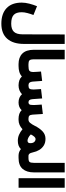

<svg xmlns="http://www.w3.org/2000/svg" viewBox="910 -1632 976 2836"><g transform="rotate(90 1398.0 -214.0)"><path d="M201.7 -220.2Q185.5 -178.7 173.1 -131.8Q160.6 -85 160.6 -46.9Q160.6 35.2 200.4 71.8Q240.2 108.4 329.6 108.4Q411.1 108.4 449.2 68.8Q487.3 29.3 487.3 -62.5L488.8 -681.6H629.4L628.9 -81.5Q628.9 80.1 552.7 167Q476.6 253.9 329.1 253.9Q182.1 253.9 100.3 176.8Q18.6 99.6 18.6 -47.4Q18.6 -99.6 34.2 -159.7Q49.8 -219.7 71.8 -272.9Z M939.5 0H927.2Q827.1 0 771.2 -55.9Q715.3 -111.8 715.3 -227.1V-681.6H856.4V-226.6Q856.4 -174.8 872.6 -160.6Q888.7 -146.5 927.2 -146.5H939.5Z M1492.7 -146.5Q1509.8 -146.5 1520.5 -158.9Q1531.2 -171.4 1531.2 -218.3Q1531.2 -229 1530.3 -251Q1529.3 -272.9 1527.6 -297.9Q1525.9 -322.8 1524.4 -342.3L1663.6 -358.9L1673.3 -207.5Q1675.8 -172.4 1689.5 -159.4Q1703.1 -146.5 1734.4 -146.5H1749V0H1735.4Q1696.8 0 1663.6 -10.7Q1630.4 -21.5 1607.4 -45.9Q1585.4 -22 1556.6 -11Q1527.8 0 1493.2 0Q1456.1 0 1425 -12.7Q1394 -25.4 1371.6 -50.8Q1317.9 0 1240.2 0Q1199.7 -0.5 1166 -12.2Q1132.3 -23.9 1108.9 -49.3Q1080.6 -22.9 1041.3 -11.5Q1002 0 953.6 0H919.9V-146.5H954.6Q1007.8 -146.5 1025.6 -160.6Q1043.5 -174.8 1043.5 -219.2Q1043.5 -226.6 1042.2 -246.8Q1041 -267.1 1039.6 -291Q1038.1 -314.9 1036.6 -332L1175.3 -348.6L1185.5 -207.5Q1188 -176.3 1201.2 -161.4Q1214.4 -146.5 1241.2 -146.5Q1276.9 -146.5 1289.6 -161.6Q1302.2 -176.8 1302.2 -219.2Q1302.2 -225.6 1301 -246.3Q1299.8 -267.1 1298.3 -291.3Q1296.9 -315.4 1295.4 -332L1434.1 -348.6L1444.3 -207.5Q1446.8 -175.3 1458.5 -160.9Q1470.2 -146.5 1492.7 -146.5Z M1888.7 -58.6Q1858.9 -30.3 1824.2 -15.1Q1789.6 0 1750.5 0H1729.5V-146.5H1747.6Q1775.9 -147.5 1796.4 -172.4Q1816.9 -197.3 1836.9 -237.3Q1874 -312 1920.4 -355Q1966.8 -397.9 2030.3 -397.9Q2088.9 -397.9 2129.6 -372.3Q2170.4 -346.7 2195.1 -305.2Q2219.7 -263.7 2229.5 -215.8Q2238.8 -172.9 2252 -159.7Q2265.1 -146.5 2278.8 -146.5H2292V0H2278.3Q2252.4 0 2227.5 -8.5Q2202.6 -17.1 2182.6 -34.7Q2158.2 -10.3 2127.4 0.2Q2096.7 10.7 2059.1 10.7Q2011.2 10.7 1969.5 -7.6Q1927.7 -25.9 1888.7 -58.6ZM1965.3 -181.2Q1988.8 -156.7 2014.9 -144.5Q2041 -132.3 2057.1 -132.3Q2074.2 -132.3 2084.5 -141.8Q2094.7 -151.4 2094.7 -171.9Q2094.7 -212.4 2076.7 -231.9Q2058.6 -251.5 2032.7 -251.5Q2001 -251.5 1965.3 -181.2Z M2272.5 0V-146.5H2312Q2359.9 -146.5 2372.6 -163.3Q2385.3 -180.2 2385.3 -226.1V-681.6H2526.4V-226.6Q2526.4 -121.1 2475.1 -60.5Q2423.8 0 2311.5 0Z M2612.3 -681.6H2753.4V-0.5H2612.3Z"/></g></svg>

Font: Vazir Black FD
Style: Black-FD
Weight: 900
Designer: Saber Rastikerdar
Foundry: Saber Rastikerdar
Version: Version 30.0.0